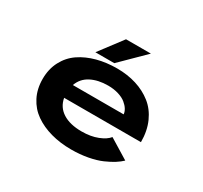

<svg xmlns="http://www.w3.org/2000/svg" viewBox="-143 -872 1136 1077"><g transform="rotate(30 425.0 -333.0)"><path d="M273.5 -529.5 386 -678.5H547L396 -529.5ZM722.5 -87Q705.5 -70.5 681.2 -55Q657 -39.5 621.2 -23.8Q585.5 -8 535.2 1.5Q485 11 428 11Q357 11 296.2 -5.8Q235.5 -22.5 189.8 -54.5Q144 -86.5 118 -137.2Q92 -188 92 -252.5Q92 -316.5 118.5 -367Q145 -417.5 191 -448.8Q237 -480 296.8 -496Q356.5 -512 426 -512Q493 -512 550.5 -494Q608 -476 652.2 -441Q696.5 -406 721.8 -349.5Q747 -293 747 -220.5H249.5Q259.5 -165 306 -135.5Q352.5 -106 428 -106Q487 -106 531.2 -123.5Q575.5 -141 594.5 -165.5ZM429.5 -403.5Q365 -403.5 319 -379.5Q273 -355.5 256 -307H585Q584 -322.5 574.2 -338.5Q564.5 -354.5 546.2 -369.5Q528 -384.5 497.5 -394Q467 -403.5 429.5 -403.5Z"/></g></svg>

Font: League Mono Wide SemiBold
Style: Regular
Weight: 600
Width: 8
Designer: Tyler Finck
Foundry: The League of Moveable Type / Tyler Finck
Version: Version 2.210